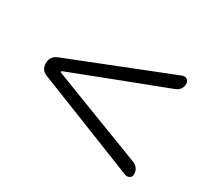

<svg xmlns="http://www.w3.org/2000/svg" viewBox="-92 -702 718 669"><g transform="rotate(30 267.0 -367.5)"><path d="M497.1 -184.6Q497.1 -174.8 489.3 -169.9Q484.4 -167 478.5 -167Q475.6 -167 471.7 -168L62.5 -330.1Q37.1 -339.8 37.1 -367.2Q37.1 -394.5 62.5 -405.3L471.7 -567.4Q475.6 -568.4 478.5 -568.4Q484.4 -568.4 489.3 -565.4Q497.1 -559.6 497.1 -549.8Q497.1 -523.4 471.7 -513.7L245.1 -426.8L100.6 -371.1Q97.7 -370.1 97.7 -367.7Q97.7 -365.2 100.6 -364.3L245.1 -308.6L471.7 -221.7Q497.1 -211.9 497.1 -184.6Z"/></g></svg>

Font: Gen Jyuu Gothic Light
Style: Regular
Weight: 200
Designer: [Source Han Sans]
Ryoko NISHIZUKA  (kana & ideographs); Paul D. Hunt (Latin, Greek & Cyrillic); Wenlong ZHANG  (bopomofo
Version: Version 1.002.20150607